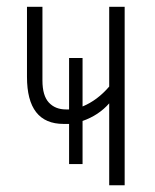

<svg xmlns="http://www.w3.org/2000/svg" viewBox="-20 -550 461 570"><path d="M185.1 -63V-182.1H168.9Q60.1 -182.1 60.1 -321.8V-529.8H106V-311Q106 -266.1 125 -245.6Q144 -225.1 175.8 -225.1H185.1V-377.9H225.1V-233.9Q269 -252 304.2 -293V-529.8H350.1V0H304.2V-243.2Q272.9 -207.5 225.1 -190.9V-63Z"/></svg>

Font: Germano
Style: Regular
Weight: 300
Width: 3
Foundry: Ascender Corporation
Version: Version 1.10; ttfautohint (v1.5)